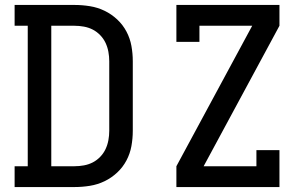

<svg xmlns="http://www.w3.org/2000/svg" viewBox="-20 -755 1240 775"><path d="M39 0V-84H92V-651H39V-735H281Q312 -735 343 -730Q374 -725 402 -711.5Q430 -698 453 -676.5Q476 -655 490.5 -627.5Q505 -600 510.5 -569.5Q516 -539 516 -508V-227Q516 -196 510.5 -165.5Q505 -135 490.5 -107.5Q476 -80 453 -58.5Q430 -37 402 -23.5Q374 -10 343 -5Q312 0 281 0ZM187 -84H281Q300 -84 319 -87.5Q338 -91 354.5 -99.5Q371 -108 384.5 -122Q398 -136 406 -153Q414 -170 417.5 -189Q421 -208 421 -227V-508Q421 -527 417.5 -546Q414 -565 406 -582Q398 -599 384.5 -613Q371 -627 354.5 -635.5Q338 -644 319 -647.5Q300 -651 281 -651H187ZM692 0V-84L998 -651H785V-586H692V-735H1108V-651L802 -84H1015V-149H1108V0Z"/></svg>

Font: Iosevka Etoile Medium
Style: Regular
Weight: 500
Designer: Belleve Invis
Foundry: Belleve Invis
Version: Version 22.1.2; ttfautohint (v1.8.4)